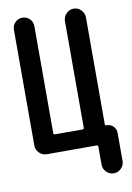

<svg xmlns="http://www.w3.org/2000/svg" viewBox="-97 -790 693 1011"><g transform="rotate(-10 250.0 -284.5)"><path d="M97.7 0Q74.2 0 57.6 -17.1Q41 -34.2 41 -56.6V-675.8Q41 -698.2 57.1 -714.4Q73.2 -730.5 95.7 -730.5Q118.2 -730.5 134.3 -714.4Q150.4 -698.2 150.4 -675.8V-103.5Q150.4 -95.7 159.2 -95.7H304.7Q312.5 -95.7 313.5 -103.5V-672.9Q313.5 -696.3 330.1 -713.4Q346.7 -730.5 369.6 -730.5Q392.6 -730.5 409.2 -713.4Q425.8 -696.3 425.8 -672.9V-102.5Q425.8 -95.7 433.6 -95.7Q455.1 -95.7 469.7 -81.5Q484.4 -67.4 484.4 -45.9V103.5Q484.4 127 467.8 143.6Q451.2 160.2 428.2 160.2Q405.3 160.2 388.7 143.6Q372.1 127 372.1 103.5V8.8Q372.1 0 363.3 0Z"/></g></svg>

Font: Rounded Mgen+ 1m medium
Style: Regular
Weight: 500
Designer: [Source Han Sans]
Ryoko NISHIZUKA  (kana & ideographs); Paul D. Hunt (Latin, Greek & Cyrillic); Wenlong ZHANG  (bopomofo
Version: Version 1.059.20150602